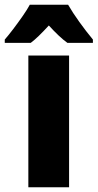

<svg xmlns="http://www.w3.org/2000/svg" viewBox="-63 -837 410 806"><path d="M227 -51H56V-604H227ZM223 -817Q242 -784 270 -745Q298 -706 327 -671V-657H220Q202 -670 183 -688Q164 -706 142 -730Q119 -705 100.5 -687Q82 -669 66 -657H-43V-671Q-28 -688 -7.5 -715Q13 -742 32.5 -770Q52 -798 62 -817Z"/></svg>

Font: Noto Sans Tamil UI Condensed Black
Style: Regular
Weight: 900
Width: 3
Designer: Jelle Bosma - Monotype Design Team
Foundry: Monotype Imaging Inc.
Version: Version 2.004; ttfautohint (v1.8.4.7-5d5b)